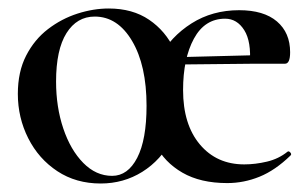

<svg xmlns="http://www.w3.org/2000/svg" viewBox="-20 -419 726 452"><path d="M217 13Q159 13 115 -16Q71 -45 46.5 -93.5Q22 -142 22 -198Q22 -250 41.5 -288Q61 -326 93 -350.5Q125 -375 162.5 -387Q200 -399 236 -399Q292 -399 331 -372.5Q370 -346 390.5 -302Q411 -258 411 -207Q411 -141 385 -91.5Q359 -42 315 -14.5Q271 13 217 13ZM244 -5Q281 -5 303 -47.5Q325 -90 325 -170Q325 -265 291 -322.5Q257 -380 203 -380Q161 -380 136.5 -341Q112 -302 112 -227Q112 -167 129 -116.5Q146 -66 176 -35.5Q206 -5 244 -5ZM515 12Q452 12 409.5 -12.5Q367 -37 346 -78.5Q325 -120 325 -170Q325 -230 353.5 -281.5Q382 -333 431 -364Q480 -395 543 -395Q601 -395 632 -368.5Q663 -342 663 -296Q663 -269 651 -269H568Q572 -321 555 -348Q538 -375 510 -375Q462 -375 436.5 -328Q411 -281 411 -207Q411 -126 450.5 -79Q490 -32 555 -32Q581 -32 608.5 -38.5Q636 -45 657 -62Q660 -64 663.5 -60Q667 -56 664 -53Q628 -18 591 -3Q554 12 515 12ZM383 -267 382 -284 579 -289V-269Z"/></svg>

Font: Cormorant SemiBold
Style: Regular
Weight: 600
Designer: Christian Thalmann (Catharsis Fonts)
Foundry: Catharsis Fonts
Version: Version 4.000